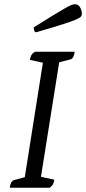

<svg xmlns="http://www.w3.org/2000/svg" viewBox="-20 -885 406 905"><path d="M26 0Q28 -16 33 -25Q38 -34 46 -36L111 -54L95 -38L184 -601L197 -586L121 -603Q123 -617 128 -625.5Q133 -634 144 -641H332Q330 -625 325 -616Q320 -607 312 -605L242 -587L261 -604L171 -39L158 -55L236 -38Q234 -24 229.5 -16Q225 -8 214 0ZM151 -733Q144 -733 141.5 -740.5Q139 -748 139 -756Q194 -791 229 -812Q264 -833 284.5 -845Q305 -857 315.5 -861Q326 -865 332 -865Q350 -865 358 -849.5Q366 -834 366 -820Q366 -813 361.5 -807Q357 -801 337.5 -792.5Q318 -784 274 -770Q230 -756 151 -733Z"/></svg>

Font: Petrona
Style: Italic
Weight: 400
Italic angle: -9°
Designer: Ringo R. Seeber
Foundry: Ringo R. Seeber
Version: Version 2.001; ttfautohint (v1.8.3)